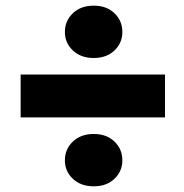

<svg xmlns="http://www.w3.org/2000/svg" viewBox="-20 -690 651 679"><path d="M53 -274.9V-426.4H563.5V-274.9ZM311.6 -31.1Q265.8 -31.1 237.7 -57.7Q209.5 -84.2 209.5 -123.2Q209.5 -162.6 237.7 -189.4Q265.8 -216.2 311.6 -216.2Q356.9 -216.2 384.8 -189.4Q412.7 -162.6 412.7 -123.2Q412.7 -84.2 384.8 -57.7Q356.9 -31.1 311.6 -31.1ZM311.6 -484.9Q265.8 -484.9 237.7 -511.5Q209.5 -538 209.5 -576.9Q209.5 -616.4 237.7 -643.2Q265.8 -670 311.6 -670Q356.9 -670 384.8 -643.2Q412.7 -616.4 412.7 -576.9Q412.7 -538 384.8 -511.5Q356.9 -484.9 311.6 -484.9Z"/></svg>

Font: Poppins Variable
Style: Regular
Weight: 100
Designer: Jonny Pinhorn
Foundry: Indian Type Foundry
Version: Version 6.000